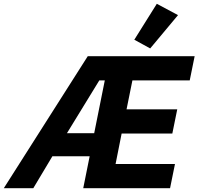

<svg xmlns="http://www.w3.org/2000/svg" viewBox="-76 -995 1049 1015"><path d="M364 0 398 -169H201L100 0H-56L388 -698H953L927 -570H624L593 -417H861L835 -289H567L535 -128H849L823 0ZM478 -570H449L278 -291H422ZM865 -915 718 -739 634 -785 753 -975Z"/></svg>

Font: IBM Plex Sans
Style: Italic
Weight: 400
Italic angle: -11.31°
Designer: Mike Abbink, Paul van der Laan, Pieter van Rosmalen
Foundry: Bold Monday
Version: Version 3.201